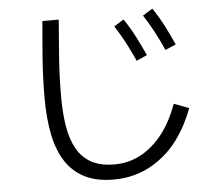

<svg xmlns="http://www.w3.org/2000/svg" viewBox="-57 -854 1113 972"><g transform="rotate(-5 500.0 -367.5)"><path d="M482 55Q396 55 336 25Q276 -5 239 -62Q202 -119 185.5 -201Q169 -283 169 -387Q169 -488 176.5 -588.5Q184 -689 192 -776H275Q267 -680 260 -582Q253 -484 253 -387Q253 -300 264.5 -232.5Q276 -165 303.5 -117.5Q331 -70 377.5 -45.5Q424 -21 493 -21Q544 -21 587 -36.5Q630 -52 666 -79Q702 -106 731 -141.5Q760 -177 781.5 -218Q803 -259 818 -301L894 -272Q880 -234 860 -195Q840 -156 813.5 -119Q787 -82 753 -51Q719 -20 678 4Q637 28 588 41.5Q539 55 482 55ZM800 -576Q777 -628 753 -672.5Q729 -717 702 -759L752 -790Q783 -744 808 -695.5Q833 -647 854 -599ZM650 -534Q627 -586 603 -631Q579 -676 552 -717L602 -748Q633 -702 658 -653.5Q683 -605 704 -558Z"/></g></svg>

Font: Murecho Thin
Style: Regular
Weight: 400
Version: Version 1.010